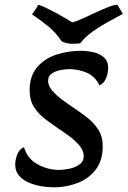

<svg xmlns="http://www.w3.org/2000/svg" viewBox="-20 -782 540 813"><path d="M207 11.2Q184.6 11.2 156.7 6.8Q128.9 2.4 103.3 -8.3Q77.6 -19 61 -37.8Q44.4 -56.6 44.4 -85.4Q44.4 -106 53.2 -127.9Q62 -149.9 81.5 -159.2Q95.7 -109.9 139.2 -86.2Q182.6 -62.5 230.5 -62.5Q248.5 -62.5 272.9 -67.4Q297.4 -72.3 315.9 -85Q334.5 -97.7 334.5 -120.6Q334.5 -144.5 315.9 -166.3Q297.4 -188 272.9 -205.8Q248.5 -223.6 230.5 -235.4Q200.2 -255.9 171.4 -277.8Q142.6 -299.8 124 -328.9Q105.5 -357.9 105.5 -398.9Q105.5 -460.9 137.5 -497.8Q169.4 -534.7 219.2 -550.8Q269 -566.9 322.3 -566.9Q346.7 -566.9 373.5 -561.3Q400.4 -555.7 419.2 -539.8Q438 -523.9 438 -493.2Q438 -473.6 429.2 -451.2Q420.4 -428.7 400.9 -420.4Q383.3 -458.5 347.9 -473.9Q312.5 -489.3 272.9 -489.3Q257.8 -489.3 236.8 -485.4Q215.8 -481.4 199.7 -470.9Q183.6 -460.4 183.6 -440.4Q183.6 -418.5 202.4 -397Q221.2 -375.5 245.6 -357.9Q270 -340.3 286.6 -329.1Q317.4 -308.6 346.9 -285.9Q376.5 -263.2 395.8 -233.6Q415 -204.1 415 -162.1Q415 -102.5 385.5 -64Q356 -25.4 308.3 -7.1Q260.7 11.2 207 11.2ZM240.7 -607.4Q217.3 -643.6 183.8 -670.7Q150.4 -697.8 115.7 -721.2Q122.6 -731 129.6 -741Q136.7 -751 141.6 -761.7Q152.8 -759.3 172.6 -750Q192.4 -740.7 214.6 -728.8Q236.8 -716.8 256.3 -705.3Q275.9 -693.8 286.6 -687Q305.2 -692.4 331.3 -704.3Q357.4 -716.3 385.3 -729.2Q413.1 -742.2 437.5 -751.7Q461.9 -761.2 477.1 -762.2L500 -723.1Q470.2 -707.5 436.3 -688.7Q402.3 -669.9 371.3 -647.7Q340.3 -625.5 319.3 -598.6Q300.8 -595.7 279.3 -596.9Q257.8 -598.1 240.7 -607.4Z"/></svg>

Font: Lumanosimo
Style: Regular
Weight: 400
Designer: The DocRepair Project, Eduardo Rodriguez Tunni
Foundry: Google
Version: Version 1.010